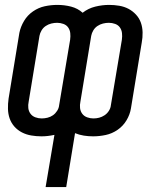

<svg xmlns="http://www.w3.org/2000/svg" viewBox="-20 -548 640 783"><path d="M166 215 202 2Q188 5 175 6.5Q162 8 149 8Q149 8 149 8Q149 8 149 8Q128 8 107.5 4.5Q87 1 69.5 -8Q52 -17 39 -31.5Q26 -46 19.5 -64.5Q13 -83 12.5 -104Q12 -125 15 -146L59 -414Q64 -439 78 -462.5Q92 -486 114.5 -501.5Q137 -517 162.5 -522.5Q188 -528 214 -528Q214 -528 214 -528Q214 -528 214 -528Q243 -528 270 -521Q297 -514 317 -496Q340 -514 368.5 -521Q397 -528 425 -528Q425 -528 425 -528Q425 -528 425 -528Q446 -528 466.5 -524.5Q487 -521 504 -512Q521 -503 534.5 -488.5Q548 -474 554.5 -455.5Q561 -437 561.5 -416Q562 -395 558 -374L514 -106Q510 -81 496 -57.5Q482 -34 459.5 -18.5Q437 -3 411 2.5Q385 8 360 8Q360 8 360 8Q360 8 360 8Q340 8 321.5 5Q303 2 286 -5L250 215ZM150 -65Q162 -65 174 -68Q186 -71 196 -78Q206 -85 213 -96Q220 -107 221 -118L266 -386Q268 -400 266.5 -413Q265 -426 258 -436Q251 -446 238.5 -450.5Q226 -455 213 -455Q201 -455 189 -452Q177 -449 166.5 -442Q156 -435 149.5 -424Q143 -413 141 -402L97 -134Q94 -120 95.5 -107Q97 -94 104.5 -84Q112 -74 124.5 -69.5Q137 -65 150 -65ZM361 -65Q373 -65 384.5 -68Q396 -71 406.5 -78Q417 -85 424 -96Q431 -107 432 -118L477 -386Q479 -400 477.5 -413Q476 -426 469 -436Q462 -446 449.5 -450.5Q437 -455 424 -455Q412 -455 400 -452Q388 -449 377.5 -442Q367 -435 360.5 -424Q354 -413 352 -402L308 -134Q305 -120 306.5 -107Q308 -94 315.5 -84Q323 -74 335.5 -69.5Q348 -65 361 -65Z"/></svg>

Font: Iosevka SS04 Extended
Style: Italic
Weight: 400
Width: 7
Italic angle: -9°
Monospace: yes
Designer: Belleve Invis
Foundry: Belleve Invis
Version: Version 19.0.0; ttfautohint (v1.8.4)